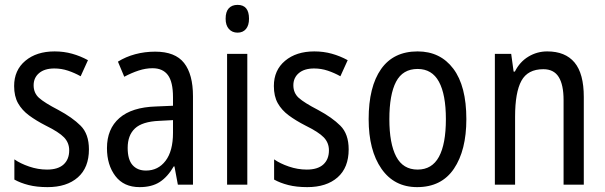

<svg xmlns="http://www.w3.org/2000/svg" viewBox="-20 -758 2485 788"><path d="M345 -145Q345 -70 299.5 -30Q254 10 175 10Q131 10 97.5 1.5Q64 -7 39 -21V-104Q63 -87 99.5 -74.5Q136 -62 173 -62Q218 -62 241 -83Q264 -104 264 -141Q264 -172 243 -194Q222 -216 167 -243Q128 -263 99 -284.5Q70 -306 54 -334.5Q38 -363 38 -405Q38 -470 84 -508.5Q130 -547 204 -547Q242 -547 276 -537.5Q310 -528 341 -511L311 -445Q286 -459 259 -468Q232 -477 203 -477Q163 -477 140.5 -458Q118 -439 118 -408Q118 -376 140.5 -356Q163 -336 219 -307Q277 -276 311 -242Q345 -208 345 -145Z M617 -546Q699 -546 735.5 -499.5Q772 -453 772 -363V0H710L696 -75H693Q668 -32 635.5 -11Q603 10 553 10Q488 10 453.5 -35.5Q419 -81 419 -150Q419 -229 470 -273.5Q521 -318 620 -321L690 -324V-359Q690 -422 669 -450Q648 -478 606 -478Q578 -478 549 -468.5Q520 -459 490 -443L464 -505Q496 -525 535 -535.5Q574 -546 617 -546ZM633 -262Q564 -259 534 -231Q504 -203 504 -151Q504 -103 524 -80.5Q544 -58 579 -58Q629 -58 659.5 -98Q690 -138 690 -213V-265Z M955 -738Q1002 -738 1002 -681Q1002 -654 989.5 -639Q977 -624 955 -624Q933 -624 919.5 -639Q906 -654 906 -681Q906 -710 919 -724Q932 -738 955 -738ZM995 -537V0H912V-537Z M1411 -145Q1411 -70 1365.5 -30Q1320 10 1241 10Q1197 10 1163.5 1.5Q1130 -7 1105 -21V-104Q1129 -87 1165.5 -74.5Q1202 -62 1239 -62Q1284 -62 1307 -83Q1330 -104 1330 -141Q1330 -172 1309 -194Q1288 -216 1233 -243Q1194 -263 1165 -284.5Q1136 -306 1120 -334.5Q1104 -363 1104 -405Q1104 -470 1150 -508.5Q1196 -547 1270 -547Q1308 -547 1342 -537.5Q1376 -528 1407 -511L1377 -445Q1352 -459 1325 -468Q1298 -477 1269 -477Q1229 -477 1206.5 -458Q1184 -439 1184 -408Q1184 -376 1206.5 -356Q1229 -336 1285 -307Q1343 -276 1377 -242Q1411 -208 1411 -145Z M1894 -269Q1894 -141 1843 -65.5Q1792 10 1692 10Q1598 10 1545.5 -65.5Q1493 -141 1493 -269Q1493 -402 1544 -474.5Q1595 -547 1694 -547Q1787 -547 1840.5 -476Q1894 -405 1894 -269ZM1578 -269Q1578 -169 1606 -115.5Q1634 -62 1694 -62Q1753 -62 1781.5 -114.5Q1810 -167 1810 -269Q1810 -370 1781.5 -422.5Q1753 -475 1694 -475Q1633 -475 1605.5 -422.5Q1578 -370 1578 -269Z M2226 -547Q2300 -547 2338 -501.5Q2376 -456 2376 -360V0H2293V-347Q2293 -410 2273 -442Q2253 -474 2210 -474Q2146 -474 2120 -426.5Q2094 -379 2094 -279V0H2011V-537H2078L2088 -464H2093Q2113 -504 2148.5 -525.5Q2184 -547 2226 -547Z"/></svg>

Font: Noto Sans Bengali UI Condensed
Style: Regular
Weight: 400
Width: 3
Designer: Jelle Bosma - Monotype Design Team
Foundry: Monotype Imaging Inc.
Version: Version 2.003; ttfautohint (v1.8.4.7-5d5b)